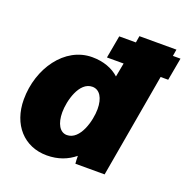

<svg xmlns="http://www.w3.org/2000/svg" viewBox="-129 -843 955 975"><g transform="rotate(20 348.0 -355.0)"><path d="M377 0H535L633 -562H674L696 -684H655L661 -720H461L455 -684H365L343 -562H433L419 -487C384 -519 334 -538 273 -538C125 -538 19 -385 19 -218C19 -82 102 10 225 10C287 10 336 -10 375 -42C375 -25 376 -9 377 0ZM325 -397C365 -397 388 -358 388 -299C388 -237 358 -122 286 -122C248 -122 225 -162 225 -223C225 -284 254 -397 325 -397Z"/></g></svg>

Font: Fixel Text 20240404 Black
Style: Italic
Weight: 900
Width: 4
Italic angle: -10°
Designer: AlfaBravo + MacPaw
Foundry: Kyrylo Tkachov, Marchela Mozhyna, Serhii Makarenko, Maria Weinstein, Zakhar Kryvoshyya
Version: Version 1.211;Glyphs 3.2 (3225)